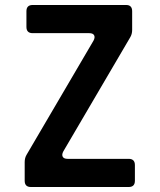

<svg xmlns="http://www.w3.org/2000/svg" viewBox="-20 -750 640 770"><path d="M104 0Q79 0 79 -25V-100Q79 -117 87 -130L355 -587Q362 -600 357.5 -608.5Q353 -617 338 -617H111Q86 -617 86 -642V-705Q86 -730 111 -730H486Q510 -730 510 -705V-630Q510 -613 502 -600L234 -143Q227 -130 231.5 -121.5Q236 -113 251 -113H496Q521 -113 521 -88V-25Q521 0 496 0Z"/></svg>

Font: Pitagon Sans Mono
Style: Bold
Weight: 700
Monospace: yes
Designer: Travis Tran
Foundry: Pitagon
Version: Version 1.001; ttfautohint (v1.8.4.7-5d5b);gftools[0.9.26]